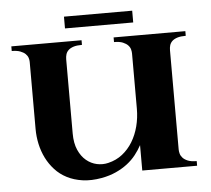

<svg xmlns="http://www.w3.org/2000/svg" viewBox="-48 -674 819 746"><g transform="rotate(-5 361.0 -301.0)"><path d="M288.1 -506.8Q267.6 -506.8 254.9 -502.7Q242.2 -498.5 234.9 -491.5Q227.5 -484.4 224.9 -475.3Q222.2 -466.3 222.2 -456.1V-167Q222.2 -128.9 233.9 -102.5Q245.6 -76.2 264.2 -60.8Q282.7 -45.4 305.4 -40.5Q328.1 -35.6 350.1 -41Q381.3 -48.3 405.3 -67.1Q429.2 -85.9 445.6 -112.8Q461.9 -139.6 470.5 -172.6Q479 -205.6 479 -241.2V-456.1Q479 -463.4 476.8 -472.2Q474.6 -481 467.5 -488.5Q460.4 -496.1 447.5 -501.5Q434.6 -506.8 413.1 -506.8V-524.9H692.9V-506.8Q672.9 -506.8 659.9 -502.7Q647 -498.5 639.6 -491.5Q632.3 -484.4 629.6 -475.3Q627 -466.3 627 -456.1V-68.8Q627 -61.5 629.4 -52.7Q631.8 -43.9 638.7 -36.4Q645.5 -28.8 658.4 -23.4Q671.4 -18.1 692.9 -18.1V0H479V-99.1Q468.8 -80.1 454.6 -62Q440.4 -43.9 420.9 -28.8Q401.4 -13.7 376.2 -2.2Q351.1 9.3 319.8 15.1Q278.3 22.5 244.6 17.6Q210.9 12.7 184.3 -1Q157.7 -14.6 138.2 -35.9Q118.7 -57.1 105.7 -83Q92.8 -108.9 86.4 -138.2Q80.1 -167.5 80.1 -196.8V-459Q80.1 -466.3 77.4 -474.6Q74.7 -482.9 67.4 -490Q60.1 -497.1 47.1 -502Q34.2 -506.8 14.2 -506.8V-524.9H288.1ZM494.1 -576.2H228V-622.1H494.1Z"/></g></svg>

Font: Uncial Antiqua
Style: Regular
Weight: 400
Version: Version 1.000